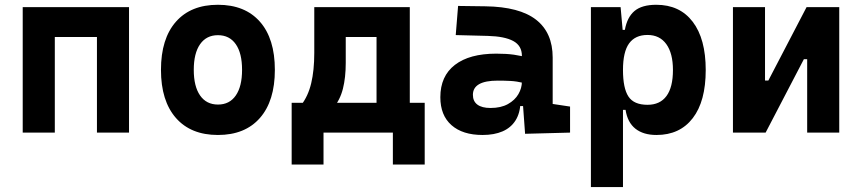

<svg xmlns="http://www.w3.org/2000/svg" viewBox="-20 -547 3556 792"><path d="M379.9 0V-517.6H512.2V0ZM73.7 0V-517.6H206.1V0ZM79.1 -394.5V-517.6H509.8V-394.5Z M878.9 9.8Q767.1 9.8 705.6 -60.5Q644 -130.9 644 -258.8Q644 -387.2 705.6 -457.3Q767.1 -527.3 878.9 -527.3Q990.8 -527.3 1052.3 -457.3Q1113.8 -387.2 1113.8 -258.8Q1113.8 -130.9 1052.3 -60.5Q990.8 9.8 878.9 9.8ZM879.2 -115.7Q926.8 -115.7 952.6 -153.1Q978.5 -190.5 978.5 -258.9Q978.5 -327.6 952.6 -364.7Q926.7 -401.9 878.9 -401.9Q831.5 -401.9 805.4 -364.7Q779.3 -327.5 779.3 -258.8Q779.3 -190.4 805.4 -153.1Q831.5 -115.7 879.2 -115.7Z M1354.5 -101.1 1222.2 -113.3Q1251 -150.4 1263.7 -203.6Q1276.4 -256.8 1276.4 -329.1V-517.6H1406.2V-287.6Q1406.2 -227.1 1394.5 -180.9Q1382.8 -134.7 1354.5 -101.1ZM1183.1 131.8V-93.8H1314.5V131.8ZM1600.6 131.8V-93.8H1731.9V131.8ZM1533.2 0V-517.6H1670.4V0ZM1338.4 -394.5V-517.6H1596.2V-394.5ZM1731.9 -123V0H1183.1V-123Z M2146 4.9 2134.8 -148.4 2132.8 -215.8V-316.9Q2132.8 -358.4 2097.4 -377.7Q2062 -397 1992.2 -398.9L1859.9 -402.3L1869.6 -522.5L1982.4 -521Q2123 -519 2191.4 -465.6Q2259.8 -412.1 2259.8 -309.6V-118.2L2331.5 -107.4V0ZM1970.7 9.8Q1888.2 9.8 1842.3 -30.8Q1796.4 -71.3 1796.4 -146Q1796.4 -232.9 1856.4 -279.3Q1916.5 -325.7 2026.9 -325.7Q2069.3 -325.7 2100.3 -321.3Q2131.3 -316.9 2163.1 -307.6L2141.6 -204.6Q2110.4 -211.9 2085.4 -213.1Q2060.5 -214.4 2033.2 -214.4Q1930.7 -214.4 1930.7 -155.8Q1930.7 -129.4 1949.2 -115.5Q1967.8 -101.6 2003.4 -101.6Q2046.4 -101.6 2075.2 -117.7Q2104 -133.8 2118.4 -158.7Q2132.8 -183.6 2132.8 -210V-242.2L2151.4 -109.4H2109.9L2127 -125Q2125.5 -80.1 2106.4 -50Q2087.4 -20 2053 -5.1Q2018.6 9.8 1970.7 9.8Z M2417.5 224.6V-517.6H2540L2549.8 -408.2V224.6ZM2688 9.8Q2633.8 9.8 2601.1 -16.1Q2568.4 -42 2560.5 -93.8H2514.6L2549.8 -258.3Q2549.8 -183.1 2572.3 -148.9Q2594.7 -114.7 2650.9 -114.7Q2702.6 -114.7 2729.2 -150.9Q2755.9 -187 2755.9 -258.3Q2755.9 -327.1 2728.5 -365Q2701.2 -402.8 2650.9 -402.8Q2600.6 -402.8 2575.2 -368.2Q2549.8 -333.5 2549.8 -258.3L2519.5 -423.8H2557.6Q2566.9 -476.1 2597.4 -501.7Q2627.9 -527.3 2687 -527.3Q2784.2 -527.3 2837.6 -457Q2891.1 -386.7 2891.1 -258.3Q2891.1 -128.9 2837.6 -59.6Q2784.2 9.8 2688 9.8Z M3100.6 0V-214.8H3149.4L3307.1 -517.6H3341.3V-302.7H3295.9L3138.2 0ZM3003.4 0V-517.6H3135.7V0ZM3309.6 0V-517.6H3441.9V0Z"/></svg>

Font: Cascadia Code
Style: Regular
Weight: 400
Monospace: yes
Designer: Aaron Bell
Foundry: Saja Typeworks
Version: Version 2106.017